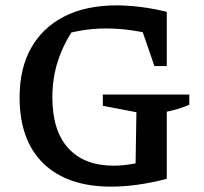

<svg xmlns="http://www.w3.org/2000/svg" viewBox="-20 -686 759 715"><path d="M394 9Q231 9 142 -77Q53 -163 53 -324Q53 -431 96 -507.5Q139 -584 220 -625Q301 -666 414 -666Q456 -666 504 -660Q552 -654 601 -642L566 -553Q519 -566 471 -573Q423 -580 374 -580Q324 -580 274.5 -571Q225 -562 177 -544L257 -582Q217 -524 196 -460Q175 -396 175 -323Q175 -199 234.5 -134Q294 -69 403 -69Q440 -69 481 -77Q522 -85 569 -100L601 -20Q543 -5 491.5 2Q440 9 394 9ZM484 -20 488 -268 363 -292V-334H685V-296Q667 -288 646 -281.5Q625 -275 601 -270V-20ZM555 -440 485 -643 601 -642V-440Z"/></svg>

Font: Piazzolla 24pt SemiBold
Style: Regular
Weight: 600
Designer: Juan Pablo del Peral
Foundry: Huerta Tipografica
Version: Version 2.005